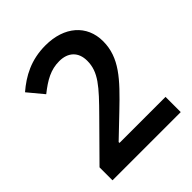

<svg xmlns="http://www.w3.org/2000/svg" viewBox="-200 -914 973 973"><g transform="rotate(-45 286.0 -428.0)"><path d="M43 -66H532V-175H202V-181L316 -290C433 -402 508 -481 508 -598C508 -714 421 -790 286 -790C182 -790 108 -749 45 -695L114 -612C172 -658 218 -684 279 -684C341 -684 381 -649 381 -585C381 -505 333 -452 225 -343L43 -159Z"/></g></svg>

Font: Noto Sans Malayalam UI SemiBold
Style: Regular
Weight: 600
Designer: Jelle Bosma - Monotype Design Team
Foundry: Monotype Imaging Inc.
Version: Version 2.104